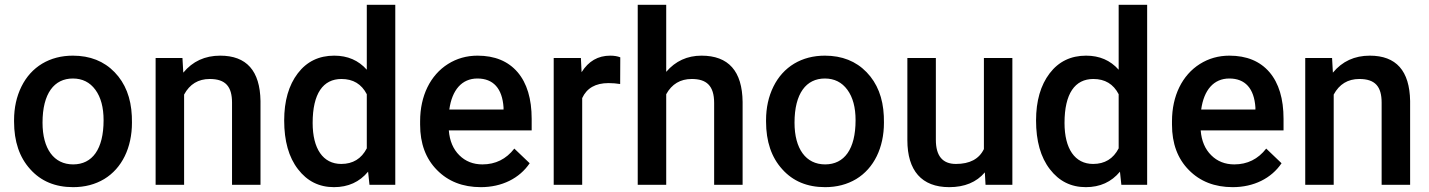

<svg xmlns="http://www.w3.org/2000/svg" viewBox="-20 -770 5956 800"><path d="M38.6 -263.2C38.6 -180.7 61 -114.3 106 -64.9C150.4 -15.1 210 9.8 284.7 9.8C333.5 9.8 376.5 -1.5 414.1 -23.9C488.3 -68.8 529.8 -154.8 529.8 -258.8L529.3 -286.6C525.9 -362.3 502 -423.3 457.5 -469.2C413.1 -515.1 355 -538.1 283.7 -538.1C235.4 -538.1 192.9 -526.9 155.8 -504.9C118.7 -482.4 89.8 -450.7 69.3 -409.2C48.8 -367.7 38.6 -320.8 38.6 -269ZM157.2 -258.8C157.2 -381.3 206.1 -442.9 283.7 -442.9C323.2 -442.9 354.5 -427.2 377.4 -396C400.4 -364.7 411.6 -322.3 411.6 -269C411.6 -148.4 364.7 -85 284.7 -85C204.6 -85 157.2 -149.9 157.2 -258.8Z M628.4 -528.3V0H747.1V-376C770.5 -419.4 806.2 -440.9 854 -440.9C919.9 -440.9 946.8 -409.2 946.8 -342.3V0H1065.4V-349.1C1063.5 -475.1 1007.3 -538.1 897.5 -538.1C834 -538.1 782.7 -514.6 743.7 -467.3L740.2 -528.3Z M1164.1 -268.1C1164.1 -182.6 1183.1 -114.7 1221.7 -64.9C1259.8 -15.1 1309.6 9.8 1371.6 9.8C1430.7 9.8 1478 -11.7 1513.7 -54.7L1519.5 0H1627V-750H1508.3V-479.5C1473.6 -518.6 1428.7 -538.1 1372.6 -538.1C1309.1 -538.1 1258.3 -513.7 1220.7 -464.4C1183.1 -415 1164.1 -349.6 1164.1 -268.1ZM1282.7 -257.8C1282.7 -380.4 1326.2 -440.9 1402.8 -440.9C1451.2 -440.9 1486.3 -419.9 1508.3 -377.4V-151.9C1485.8 -108.4 1450.2 -86.9 1401.9 -86.9C1325.7 -86.9 1282.7 -150.4 1282.7 -257.8Z M1983.4 9.8C2071.3 9.8 2144.5 -26.9 2187 -89.8L2123 -150.9C2088.9 -106.9 2044.4 -85 1990.2 -85C1951.7 -85 1919.4 -97.7 1894 -123C1868.2 -148.4 1853.5 -183.1 1850.1 -226.6H2195.3V-274.4C2195.3 -358.4 2175.8 -423.3 2136.7 -469.2C2097.2 -515.1 2041.5 -538.1 1969.7 -538.1C1924.3 -538.1 1883.3 -526.4 1846.7 -503.4C1772.9 -457 1730.5 -370.6 1730.5 -265.1V-250.5C1730.5 -171.9 1753.9 -108.9 1800.8 -61.5C1847.2 -14.2 1908.2 9.8 1983.4 9.8ZM1969.2 -442.9C2035.2 -442.9 2072.8 -401.9 2078.1 -322.3V-313.5H1852.1C1863.3 -395 1904.3 -442.9 1969.2 -442.9Z M2564.5 -531.2C2553.2 -535.6 2539.6 -538.1 2522.5 -538.1C2471.7 -538.1 2432.1 -515.1 2403.3 -469.2L2400.4 -528.3H2287.1V0H2405.8V-361.3C2424.8 -402.8 2461.4 -423.8 2515.6 -423.8C2532.2 -423.8 2548.3 -422.4 2564 -419.9Z M2755.9 -750H2637.2V0H2755.9V-377.4C2779.3 -419.9 2814.9 -440.9 2862.3 -440.9C2923.3 -440.9 2955.6 -413.6 2955.6 -340.8V0H3074.2V-345.2C3072.8 -473.6 3015.6 -538.1 2902.8 -538.1C2843.8 -538.1 2794.4 -515.6 2755.9 -470.7Z M3171.9 -263.2C3171.9 -180.7 3194.3 -114.3 3239.3 -64.9C3283.7 -15.1 3343.3 9.8 3418 9.8C3466.8 9.8 3509.8 -1.5 3547.4 -23.9C3621.6 -68.8 3663.1 -154.8 3663.1 -258.8L3662.6 -286.6C3659.2 -362.3 3635.3 -423.3 3590.8 -469.2C3546.4 -515.1 3488.3 -538.1 3417 -538.1C3368.7 -538.1 3326.2 -526.9 3289.1 -504.9C3252 -482.4 3223.1 -450.7 3202.6 -409.2C3182.1 -367.7 3171.9 -320.8 3171.9 -269ZM3290.5 -258.8C3290.5 -381.3 3339.4 -442.9 3417 -442.9C3456.5 -442.9 3487.8 -427.2 3510.7 -396C3533.7 -364.7 3544.9 -322.3 3544.9 -269C3544.9 -148.4 3498 -85 3418 -85C3337.9 -85 3290.5 -149.9 3290.5 -258.8Z M4086.4 0H4198.2V-528.3H4079.6V-148.9C4059.6 -107.4 4020.5 -86.9 3962.9 -86.9C3907.2 -86.9 3879.4 -120.6 3879.4 -187.5V-528.3H3760.7V-186C3760.7 -59.1 3820.3 9.8 3935.1 9.8C3999 9.8 4048.8 -10.7 4083.5 -51.8Z M4296.9 -268.1C4296.9 -182.6 4315.9 -114.7 4354.5 -64.9C4392.6 -15.1 4442.4 9.8 4504.4 9.8C4563.5 9.8 4610.8 -11.7 4646.5 -54.7L4652.3 0H4759.8V-750H4641.1V-479.5C4606.4 -518.6 4561.5 -538.1 4505.4 -538.1C4441.9 -538.1 4391.1 -513.7 4353.5 -464.4C4315.9 -415 4296.9 -349.6 4296.9 -268.1ZM4415.5 -257.8C4415.5 -380.4 4459 -440.9 4535.6 -440.9C4584 -440.9 4619.1 -419.9 4641.1 -377.4V-151.9C4618.7 -108.4 4583 -86.9 4534.7 -86.9C4458.5 -86.9 4415.5 -150.4 4415.5 -257.8Z M5116.2 9.8C5204.1 9.8 5277.3 -26.9 5319.8 -89.8L5255.9 -150.9C5221.7 -106.9 5177.2 -85 5123 -85C5084.5 -85 5052.2 -97.7 5026.9 -123C5001 -148.4 4986.3 -183.1 4982.9 -226.6H5328.1V-274.4C5328.1 -358.4 5308.6 -423.3 5269.5 -469.2C5230 -515.1 5174.3 -538.1 5102.5 -538.1C5057.1 -538.1 5016.1 -526.4 4979.5 -503.4C4905.8 -457 4863.3 -370.6 4863.3 -265.1V-250.5C4863.3 -171.9 4886.7 -108.9 4933.6 -61.5C4980 -14.2 5041 9.8 5116.2 9.8ZM5102.1 -442.9C5168 -442.9 5205.6 -401.9 5210.9 -322.3V-313.5H4984.9C4996.1 -395 5037.1 -442.9 5102.1 -442.9Z M5418.5 -528.3V0H5537.1V-376C5560.5 -419.4 5596.2 -440.9 5644 -440.9C5710 -440.9 5736.8 -409.2 5736.8 -342.3V0H5855.5V-349.1C5853.5 -475.1 5797.4 -538.1 5687.5 -538.1C5624 -538.1 5572.8 -514.6 5533.7 -467.3L5530.3 -528.3Z"/></svg>

Font: Shabnam Medium
Style: Regular
Weight: 500
Foundry: DejaVu fonts team - Redesigned by Saber Rastikerdar - Based on Vazir font
Version: Version 5.0.1